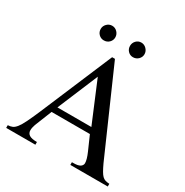

<svg xmlns="http://www.w3.org/2000/svg" viewBox="-206 -1097 1217 1263"><g transform="rotate(30 402.5 -465.5)"><path d="M787.1 0H502.9V-20.5Q517.6 -20.5 527.3 -21Q537.1 -21.5 543.5 -22.9Q549.8 -24.4 554.7 -25.9Q559.6 -27.3 564.5 -30.3Q572.3 -35.2 576.7 -42.5Q581.1 -49.8 581.1 -57.6Q581.1 -85 559.6 -133.8L512.7 -240.2H221.7L169.9 -110.4Q166 -99.6 163.6 -88.4Q161.1 -77.1 161.1 -66.4Q161.1 -43.9 178.7 -32.2Q196.3 -20.5 237.3 -20.5V0H15.6V-20.5Q36.1 -21.5 50.3 -27.8Q64.5 -34.2 79.1 -52.7Q93.8 -71.3 111.3 -106.9Q128.9 -142.6 155.3 -204.1L386.7 -751H408.2L686.5 -118.2Q701.2 -86.9 711.9 -68.4Q722.7 -49.8 732.9 -39.6Q743.2 -29.3 755.9 -25.4Q768.6 -21.5 787.1 -20.5ZM498 -285.2 369.1 -592.8 240.2 -285.2ZM284.2 -930.7Q307.6 -930.7 323.7 -913.6Q339.8 -896.5 339.8 -874Q339.8 -851.6 323.7 -835.4Q307.6 -819.3 283.2 -819.3Q260.7 -819.3 244.6 -835.4Q228.5 -851.6 228.5 -875Q228.5 -897.5 245.1 -914.1Q261.7 -930.7 284.2 -930.7ZM505.9 -930.7Q528.3 -930.7 544.9 -913.6Q561.5 -896.5 561.5 -874Q561.5 -851.6 544.9 -835.4Q528.3 -819.3 504.9 -819.3Q482.4 -819.3 466.8 -835.4Q451.2 -851.6 451.2 -875Q451.2 -897.5 466.8 -914.1Q482.4 -930.7 505.9 -930.7Z"/></g></svg>

Font: Jomolhari
Style: Regular
Weight: 400
Designer: Christopher J. Fynn
Foundry: Christopher  J.  Fynn (Karma Drubgy¸ Tenzin).
Version: Version 1.000